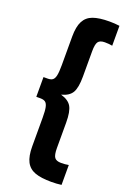

<svg xmlns="http://www.w3.org/2000/svg" viewBox="-181 -908 741 1098"><g transform="rotate(20 189.5 -359.0)"><path d="M167 -359Q214 -346 231.5 -316Q249 -286 249 -219V-65Q249 -22 260 -7Q271 8 300 8Q326 8 346 4V125Q317 129 285 129Q222 129 185 115.5Q148 102 130.5 68.5Q113 35 113 -25V-199Q113 -241 108.5 -262Q104 -283 93.5 -291Q83 -299 63 -299H38V-419H63Q83 -419 93.5 -427Q104 -435 108.5 -456Q113 -477 113 -519V-693Q113 -753 130.5 -786.5Q148 -820 185 -833.5Q222 -847 285 -847Q317 -847 346 -843V-722Q326 -726 300 -726Q271 -726 260 -711Q249 -696 249 -653V-499Q249 -431 231.5 -401Q214 -371 167 -359Z"/></g></svg>

Font: Biryani
Style: Bold
Weight: 700
Designer: Dan Reynolds and Mathieu Reguer
Foundry: Dan Reynolds and Mathieu Reguer
Version: Version 1.004; ttfautohint (v1.1) -l 5 -r 5 -G 72 -x 0 -D la